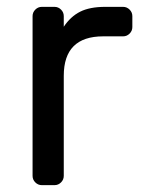

<svg xmlns="http://www.w3.org/2000/svg" viewBox="-20 -540 418 560"><path d="M339 -520Q350 -520 358 -512Q366 -504 366 -493V-461Q366 -450 358 -442Q350 -434 339 -434H281Q166 -434 166 -319V-27Q166 -16 158 -8Q150 0 139 0H102Q91 0 83 -8Q75 -16 75 -27V-493Q75 -504 83 -512Q91 -520 102 -520H139Q150 -520 158 -512Q166 -504 166 -493V-462Q186 -492 214 -506Q242 -520 287 -520Z"/></svg>

Font: Rubik
Style: Regular
Weight: 400
Designer: Hubert & Fischer
Foundry: Hubert & Fischer
Version: Version 1.002; ttfautohint (v1.6)